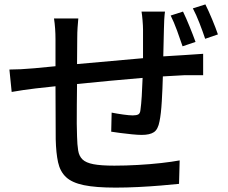

<svg xmlns="http://www.w3.org/2000/svg" viewBox="-20 -814 1040 875"><path d="M814 -761.2Q828.1 -732.4 844.2 -692.6Q860.4 -652.8 871.1 -623L812 -603Q801.3 -635.3 786.9 -674.6Q772.5 -713.9 757.8 -743.2ZM916 -793.9Q930.2 -765.6 946.8 -725.8Q963.4 -686 973.1 -657.2L915 -637.2Q903.8 -670.9 888.9 -709.2Q874 -747.6 858.9 -775.9ZM22.9 -497.1Q44.9 -497.1 74.7 -498.5Q104.5 -500 136.2 -502.9L232.9 -512.2V-634.8Q232.9 -685.1 226.1 -730H336.9Q335 -710 333.5 -688Q332 -666 332 -640.1L331.1 -522L631.8 -548.8V-679.2Q631.8 -696.3 629.6 -721.9Q627.4 -747.6 625 -761.2H731.9Q730 -749 728.5 -724.6Q727.1 -700.2 727.1 -683.1L724.1 -557.1L819.8 -563Q839.4 -564.5 863 -565.9Q886.7 -567.4 905.8 -568.8V-471.2Q893.1 -471.7 865.7 -471.4Q838.4 -471.2 818.8 -471.2L722.2 -465.8Q720.7 -409.7 717.3 -351.8Q713.9 -293.9 707 -261.2Q700.2 -224.1 681.4 -211.7Q662.6 -199.2 626 -199.2Q608.4 -199.2 581.3 -201.9Q554.2 -204.6 528.1 -208Q502 -211.4 486.8 -213.9L488.8 -300.8Q513.7 -295.9 541.5 -292Q569.3 -288.1 585 -288.1Q602.1 -288.1 610.4 -292.7Q618.7 -297.4 620.1 -313Q623.5 -336.4 626 -376Q628.4 -415.5 629.9 -459Q557.1 -453.1 479 -445.6Q400.9 -438 331.1 -431.2Q330.6 -381.8 330.1 -335Q329.6 -288.1 329.8 -250.7Q330.1 -213.4 331.1 -192.9Q332 -154.3 336.2 -128.4Q340.3 -102.5 356 -87.4Q371.6 -72.3 405.8 -65.7Q439.9 -59.1 501 -59.1Q553.2 -59.1 608.9 -62.3Q664.6 -65.4 714.6 -71Q764.6 -76.7 798.8 -83L795.9 23.9Q762.2 27.3 713.4 31.5Q664.6 35.6 610.6 38.3Q556.6 41 506.8 41Q416 41 362.1 29.8Q308.1 18.6 281 -6.8Q253.9 -32.2 244.6 -74.5Q235.4 -116.7 233.9 -179.2L232.9 -420.9L143.1 -411.1Q119.1 -408.2 86.2 -403.6Q53.2 -398.9 33.2 -395Z"/></svg>

Font: Source Han Sans CN Medium
Style: Regular
Weight: 500
Designer: Ryoko NISHIZUKA  (kana, bopomofo & ideographs); Paul D. Hunt (Latin, Greek & Cyrillic); Sandoll Communications , Soo-you
Foundry: Adobe
Version: Version 2.004;hotconv 1.0.118;makeotfexe 2.5.65603